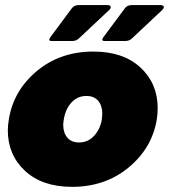

<svg xmlns="http://www.w3.org/2000/svg" viewBox="-20 -720 673 757"><path d="M182.5 -558.3Q174.2 -558.3 174.2 -564.2Q175 -565 175 -565.8Q175 -570 179.2 -574.2L263.3 -687.5Q272.5 -700 290.8 -700H401.7Q416.7 -700 416.7 -692.5V-690.8Q415 -685 411.7 -681.7L290.8 -568.3Q280.8 -558.3 264.2 -558.3ZM391.7 -558.3Q383.3 -558.3 383.3 -564.2Q384.2 -565 384.2 -565.8Q384.2 -570 388.3 -574.2L472.5 -687.5Q481.7 -700 500 -700H610.8Q625.8 -700 625.8 -692.5V-690.8Q624.2 -685 620.8 -681.7L500 -568.3Q490 -558.3 473.3 -558.3ZM10.8 -206.7Q10.8 -225 15 -250Q33.3 -363.3 125.4 -440Q217.5 -516.7 348.3 -516.7Q465.8 -516.7 533.8 -453.8Q601.7 -390.8 601.7 -293.3Q601.7 -270 598.3 -250Q580 -136.7 487.5 -60Q395 16.7 264.2 16.7Q146.7 16.7 78.8 -46.2Q10.8 -109.2 10.8 -206.7ZM229.2 -228.3Q229.2 -196.7 245.4 -177.5Q261.7 -158.3 291.7 -158.3Q326.7 -158.3 350.8 -184.2Q375 -210 381.7 -250Q383.3 -265 383.3 -271.7Q383.3 -303.3 367.1 -322.5Q350.8 -341.7 320.8 -341.7Q285.8 -341.7 262.1 -316.2Q238.3 -290.8 231.7 -250Q231.7 -249.2 230.4 -240.8Q229.2 -232.5 229.2 -228.3Z"/></svg>

Font: BoonTook Mon
Style: Italic
Weight: 400
Italic angle: -9°
Designer: Sungsit Sawaiwan
Foundry: FontUni
Version: Version 3.0